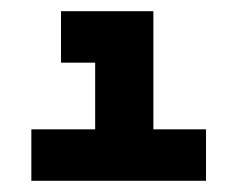

<svg xmlns="http://www.w3.org/2000/svg" viewBox="-20 -778 424 343"><path d="M150 -455V-666L222 -758H254V-547L182 -455ZM36 -455V-547H150V-455ZM182 -455 254 -547H348V-455ZM89 -666V-758H222L150 -666Z"/></svg>

Font: Foldit
Style: Bold
Weight: 700
Version: Version 1.003